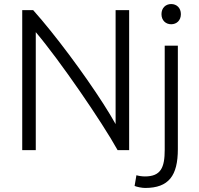

<svg xmlns="http://www.w3.org/2000/svg" viewBox="-20 -743 986 950"><path d="M90 -693V0H157V-584C275 -445 485 -139 562 0H619V-693H552V-129C535 -159 515 -193 491 -230C396 -378 253 -571 144 -693ZM698 187C815 187 860 126 860 -5V-517H795V-2C795 86 776 130 697 130C682 130 664 127 655 124L646 177C657 182 683 187 698 187ZM827 -623C854 -623 875 -642 875 -673C875 -704 854 -723 827 -723C800 -723 779 -704 779 -673C779 -642 800 -623 827 -623Z"/></svg>

Font: Repo Light
Style: Regular
Weight: 300
Designer: Stefan Peev
Foundry: Context Ltd
Version: Version 001.502